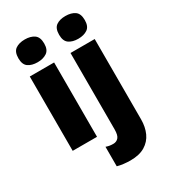

<svg xmlns="http://www.w3.org/2000/svg" viewBox="-241 -887 1087 1237"><g transform="rotate(-30 302.5 -268.0)"><path d="M152 -776Q194 -776 221 -757.5Q248 -739 248 -691Q248 -644 220.5 -625.5Q193 -607 152 -607Q109 -607 82.5 -625.5Q56 -644 56 -691Q56 -739 82.5 -757.5Q109 -776 152 -776ZM242 -553V0H61V-553ZM359 -691Q359 -739 385 -757.5Q411 -776 454 -776Q497 -776 523.5 -757.5Q550 -739 550 -691Q550 -644 523 -625.5Q496 -607 454 -607Q412 -607 385.5 -625.5Q359 -644 359 -691ZM353 240Q331 240 304 237Q277 234 257 228V83Q271 88 283.5 90Q296 92 311 92Q334 92 349 75.5Q364 59 364 15V-553H544V45Q544 101 524 145Q504 189 462 214.5Q420 240 353 240Z"/></g></svg>

Font: Noto Sans Malayalam SemiCondensed Black
Style: Regular
Weight: 900
Width: 4
Designer: Jelle Bosma - Monotype Design Team
Foundry: Monotype Imaging Inc.
Version: Version 2.104; ttfautohint (v1.8.4.7-5d5b)